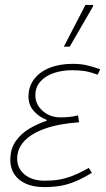

<svg xmlns="http://www.w3.org/2000/svg" viewBox="-20 -750 430 782"><path d="M160 12Q116 12 85 -2Q54 -16 38 -41Q22 -66 22 -98Q22 -145 45 -176.5Q68 -208 102 -227.5Q136 -247 170 -258V-262Q140 -273 118 -297.5Q96 -322 96 -356Q96 -397 118.5 -427Q141 -457 181.5 -473.5Q222 -490 276 -490Q308 -490 332 -484.5Q356 -479 388 -468L378 -446Q347 -457 325 -460.5Q303 -464 274 -464Q233 -464 199 -452.5Q165 -441 144.5 -418Q124 -395 124 -362Q124 -325 153.5 -298.5Q183 -272 226 -272Q246 -272 261 -273.5Q276 -275 298 -280L302 -252Q219 -246 163 -226Q107 -206 78.5 -175Q50 -144 50 -104Q50 -64 80.5 -39Q111 -14 162 -14Q195 -14 221 -18.5Q247 -23 275.5 -34Q304 -45 342 -66L354 -46Q316 -23 285.5 -10.5Q255 2 225.5 7Q196 12 160 12ZM240 -560 328 -730H358L360 -726L264 -560Z"/></svg>

Font: Source Sans 3 VF
Style: Italic
Weight: 200
Italic angle: -11°
Designer: Paul D. Hunt
Foundry: Adobe Systems Incorporated
Version: Version 3.042;hotconv 1.0.118;makeotfexe 2.5.65603